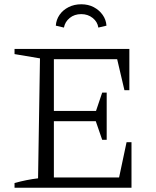

<svg xmlns="http://www.w3.org/2000/svg" viewBox="-20 -878 731 898"><path d="M572 -213H595V0H48V-22Q77 -30 104.5 -35.5Q132 -41 158 -44L167 -605L48 -625V-649H585V-456H562L528 -601H203L232 -629V-359H429L458 -445H479V-224H458L428 -311H232V-20L203 -48H537ZM360 -858Q393 -858 418.5 -844.5Q444 -831 460 -808.5Q476 -786 478 -758L440 -749Q436 -776 413.5 -794Q391 -812 360 -812Q328 -812 306 -794Q284 -776 279 -749L241 -758Q243 -786 258.5 -808.5Q274 -831 300.5 -844.5Q327 -858 360 -858Z"/></svg>

Font: Piazzolla 24pt Light
Style: Regular
Weight: 300
Designer: Juan Pablo del Peral
Foundry: Huerta Tipografica
Version: Version 2.005